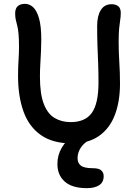

<svg xmlns="http://www.w3.org/2000/svg" viewBox="-20 -734 713 1000"><path d="M355 13Q255 13 193 -30.5Q131 -74 102.5 -153Q74 -232 74 -339Q74 -380 76.5 -420Q79 -460 79 -488Q79 -531 76.5 -558Q74 -585 69.5 -601.5Q65 -618 62 -632Q59 -646 59 -664Q59 -690 72.5 -702Q86 -714 110 -714Q133 -714 152 -697Q171 -680 183 -639.5Q195 -599 195 -528Q195 -501 193.5 -467.5Q192 -434 190 -400Q188 -366 188 -336Q188 -245 208 -193Q228 -141 264.5 -119.5Q301 -98 348 -98Q424 -98 458.5 -146.5Q493 -195 493 -305Q493 -364 491 -409.5Q489 -455 487.5 -499Q486 -543 486 -599Q486 -651 505 -681.5Q524 -712 561 -712Q583 -712 596 -701.5Q609 -691 609 -666Q609 -648 606 -630Q603 -612 600.5 -585.5Q598 -559 598 -515Q598 -462 601.5 -409Q605 -356 605 -298Q605 -206 578.5 -136Q552 -66 496.5 -26.5Q441 13 355 13ZM433 246Q356 246 317.5 212Q279 178 279 120Q279 75 301 36.5Q323 -2 360.5 -26Q398 -50 444 -50Q455 -50 462.5 -45Q470 -40 470 -30Q470 -23 466 -18Q462 -13 448 -6Q417 10 400.5 35.5Q384 61 384 90Q384 115 401 128.5Q418 142 463 142Q496 142 508 154Q520 166 520 183Q520 216 496 231Q472 246 433 246Z"/></svg>

Font: Shantell Sans Medium
Style: Regular
Weight: 500
Designer: Stephen Nixon, Anya Danilova, Shantell Martin
Foundry: Arrow Type
Version: Version 1.011;[c5ecc13dd]